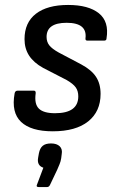

<svg xmlns="http://www.w3.org/2000/svg" viewBox="-20 -519 474 775"><path d="M193 11Q105 11 65 -27Q25 -65 39 -142Q41 -153 51 -153H117Q125 -153 124 -142Q118 -99 137 -80.5Q156 -62 202 -62Q296 -62 296 -130Q296 -152 285.5 -166.5Q275 -181 249 -196L154 -245Q116 -266 97.5 -294.5Q79 -323 79 -361Q79 -428 125 -463.5Q171 -499 255 -499Q337 -499 379 -465.5Q421 -432 410 -364Q410 -355 400 -355H333Q324 -355 325 -364Q333 -427 249 -427Q168 -427 168 -370Q168 -350 179 -336Q190 -322 217 -307L308 -259Q349 -237 367.5 -209Q386 -181 386 -140Q386 -69 336 -29Q286 11 193 11ZM136 236Q125 236 129 227L155 158Q128 149 134 117L137 100Q141 79 152.5 69.5Q164 60 186 60Q209 60 221 71.5Q233 83 229 104L227 120Q225 133 220.5 143.5Q216 154 211 166L182 227Q178 236 170 236Z"/></svg>

Font: Sofia Sans Semi Condensed Medium
Style: Italic
Weight: 500
Italic angle: -9°
Version: Version 4.100